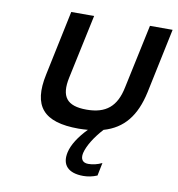

<svg xmlns="http://www.w3.org/2000/svg" viewBox="-80 -573 797 860"><g transform="rotate(10 318.0 -143.0)"><path d="M113 -205C81 -56 138 9 298 9C313 9 326 8 340 7C302 46 276 86 268 122C255 181 287 214 355 214C375 214 397 210 418 201L430 142C410 152 388 157 368 157C342 157 331 141 337 113C345 80 370 38 409 -5C499 -31 550 -95 574 -205L636 -500H533L471 -209C453 -120 406 -81 318 -81C228 -81 198 -120 217 -209L279 -500H175Z"/></g></svg>

Font: LT Wave Mono Medium
Style: Italic
Weight: 500
Designer: Daniel Lyons
Version: Version 2.5 (Glyphs App)